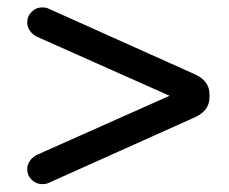

<svg xmlns="http://www.w3.org/2000/svg" viewBox="-20 -542 606 507"><path d="M51.8 -95.7Q51.8 -107.4 59.6 -118.2Q67.4 -128.9 79.1 -133.8L427.7 -289.1L79.1 -444.3Q67.4 -449.2 59.6 -460Q51.8 -470.7 51.8 -482.4Q51.8 -499 63.5 -510.7Q75.2 -522.5 91.8 -522.5Q100.6 -522.5 107.4 -519.5L497.1 -344.7Q533.2 -327.1 533.2 -293V-285.2Q533.2 -251 497.1 -233.4L107.4 -58.6Q100.6 -55.7 91.8 -55.7Q75.2 -55.7 63.5 -67.4Q51.8 -79.1 51.8 -95.7Z"/></svg>

Font: FakePearl
Style: Regular
Weight: 400
Version: Version 1.2